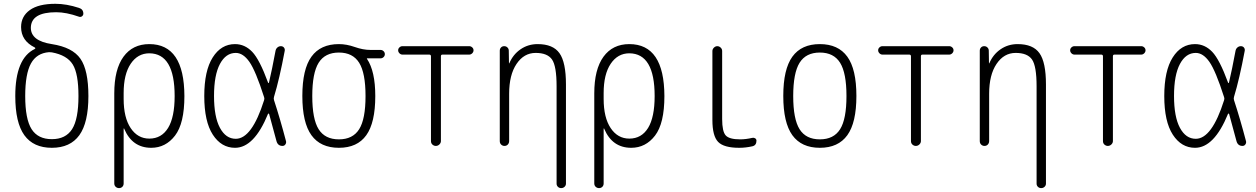

<svg xmlns="http://www.w3.org/2000/svg" viewBox="-20 -760 6540 1000"><path d="M235.4 -488.3Q170.9 -483.4 141.1 -429.2Q111.3 -375 111.3 -259.8Q111.3 -139.6 144.5 -87.4Q177.7 -35.2 250 -35.2Q322.3 -35.2 355.5 -87.4Q388.7 -139.6 388.7 -259.8Q388.7 -376 358.9 -424.3Q329.1 -472.7 250 -487.3Q245.1 -488.3 235.4 -488.3ZM59.6 -259.8Q59.6 -456.1 161.1 -504.9Q167 -508.8 161.1 -512.7Q89.8 -547.9 89.8 -619.1Q89.8 -674.8 135.3 -707.5Q180.7 -740.2 268.6 -740.2Q326.2 -740.2 391.6 -718.8Q414.1 -711.9 414.1 -688.5Q414.1 -680.7 407.2 -675.3Q400.4 -669.9 391.6 -672.9Q325.2 -696.3 272.5 -696.3Q141.6 -696.3 140.6 -615.2Q140.6 -546.9 250 -530.3Q357.4 -513.7 398.9 -454.1Q440.4 -394.5 440.4 -259.8Q440.4 -121.1 393.1 -55.7Q345.7 9.8 250 9.8Q154.3 9.8 106.9 -55.7Q59.6 -121.1 59.6 -259.8Z M624 -275.4V-245.1Q624 -147.5 660.6 -92.8Q697.3 -38.1 757.8 -38.1Q821.3 -38.1 855.5 -93.8Q889.6 -149.4 889.6 -259.8Q889.6 -481.4 757.8 -482.4Q697.3 -482.4 660.6 -427.7Q624 -373 624 -275.4ZM575.2 195.3V-273.4Q575.2 -398.4 623 -464.4Q670.9 -530.3 757.8 -530.3Q939.5 -530.3 940.4 -259.8Q940.4 -117.2 891.6 -53.7Q842.8 9.8 767.6 9.8Q668.9 9.8 627 -88.9Q627 -90.8 626 -90.8Q624 -90.8 624 -89.8V195.3Q624 206.1 617.2 212.9Q610.4 219.7 600.1 219.7Q589.8 219.7 582.5 212.9Q575.2 206.1 575.2 195.3Z M1208 -484.4Q1156.2 -484.4 1125.5 -426.8Q1094.7 -369.1 1094.7 -260.3Q1094.7 -151.4 1125.5 -94.2Q1156.2 -37.1 1208 -37.1Q1292 -37.1 1355.5 -238.3Q1358.4 -246.1 1355.5 -253.9Q1311.5 -391.6 1278.8 -438Q1246.1 -484.4 1208 -484.4ZM1204.1 9.8Q1132.8 9.8 1088.4 -58.6Q1043.9 -127 1043.9 -259.8Q1043.9 -391.6 1087.9 -460.9Q1131.8 -530.3 1204.1 -530.3Q1254.9 -530.3 1293.5 -490.2Q1332 -450.2 1376 -330.1Q1378.9 -324.2 1380.9 -330.1Q1396.5 -395.5 1415 -495.1Q1417 -505.9 1424.8 -512.7Q1432.6 -519.5 1442.9 -519.5Q1453.1 -519.5 1459 -512.2Q1464.8 -504.9 1462.9 -495.1Q1435.5 -348.6 1407.2 -255.9Q1404.3 -247.1 1407.2 -238.3Q1439.5 -139.6 1469.7 -24.4Q1471.7 -15.6 1466.3 -7.8Q1460.9 0 1451.2 0Q1426.8 0 1419.9 -25.4Q1391.6 -131.8 1381.8 -166Q1380.9 -168 1378.9 -168.5Q1377 -168.9 1376 -167Q1303.7 9.8 1204.1 9.8Z M1850.6 -433.1Q1817.4 -486.3 1745.1 -486.3Q1672.9 -486.3 1639.6 -433.1Q1606.4 -379.9 1606.4 -259.8Q1606.4 -139.6 1639.6 -86.9Q1672.9 -34.2 1745.1 -34.2Q1817.4 -34.2 1850.6 -86.9Q1883.8 -139.6 1883.8 -259.8Q1883.8 -379.9 1850.6 -433.1ZM1745.1 -530.3Q1785.2 -530.3 1828.1 -515.1Q1871.1 -500 1909.2 -500H1961.9Q1970.7 -500 1977.5 -493.7Q1984.4 -487.3 1984.4 -478Q1984.4 -468.8 1977.5 -462.4Q1970.7 -456.1 1961.9 -456.1H1891.6Q1890.6 -456.1 1890.6 -455.1Q1890.6 -454.1 1891.1 -454.1Q1891.6 -454.1 1891.6 -453.1Q1934.6 -388.7 1934.6 -259.8Q1934.6 -121.1 1887.7 -55.7Q1840.8 9.8 1745.1 9.8Q1649.4 9.8 1602.1 -55.7Q1554.7 -121.1 1554.7 -260.3Q1554.7 -399.4 1602.1 -464.8Q1649.4 -530.3 1745.1 -530.3Z M2076.2 -475.6Q2067.4 -475.6 2060.5 -482.4Q2053.7 -489.3 2053.7 -498Q2053.7 -506.8 2060.5 -513.2Q2067.4 -519.5 2076.2 -519.5H2423.8Q2432.6 -519.5 2439.5 -513.2Q2446.3 -506.8 2446.3 -498Q2446.3 -489.3 2439.5 -482.4Q2432.6 -475.6 2423.8 -475.6H2284.2Q2276.4 -475.6 2276.4 -466.8V-25.4Q2276.4 -15.6 2268.6 -7.8Q2260.7 0 2250 0Q2240.2 0 2232.4 -6.8Q2224.6 -13.7 2224.6 -25.4V-466.8Q2224.6 -475.6 2215.8 -475.6Z M2607.4 0Q2597.7 0 2590.3 -6.8Q2583 -13.7 2583 -25.4V-496.1Q2583 -505.9 2589.4 -512.7Q2595.7 -519.5 2606 -519.5Q2616.2 -519.5 2623 -512.7Q2629.9 -505.9 2629.9 -496.1L2630.9 -430.7Q2630.9 -429.7 2631.8 -429.7Q2632.8 -429.7 2632.8 -430.7Q2652.3 -476.6 2691.4 -503.4Q2730.5 -530.3 2780.3 -530.3Q2860.4 -530.3 2894 -482.9Q2927.7 -435.5 2927.7 -320.3V196.3Q2927.7 206.1 2920.4 212.9Q2913.1 219.7 2902.8 219.7Q2892.6 219.7 2885.7 212.9Q2878.9 206.1 2878.9 196.3V-310.5Q2878.9 -416 2855 -450.2Q2831.1 -484.4 2770 -484.4Q2709 -484.4 2670.4 -427.2Q2631.8 -370.1 2631.8 -271.5V-25.4Q2631.8 -14.6 2625 -7.3Q2618.2 0 2607.4 0Z M3124 -275.4V-245.1Q3124 -147.5 3160.6 -92.8Q3197.3 -38.1 3257.8 -38.1Q3321.3 -38.1 3355.5 -93.8Q3389.6 -149.4 3389.6 -259.8Q3389.6 -481.4 3257.8 -482.4Q3197.3 -482.4 3160.6 -427.7Q3124 -373 3124 -275.4ZM3075.2 195.3V-273.4Q3075.2 -398.4 3123 -464.4Q3170.9 -530.3 3257.8 -530.3Q3439.5 -530.3 3440.4 -259.8Q3440.4 -117.2 3391.6 -53.7Q3342.8 9.8 3267.6 9.8Q3168.9 9.8 3127 -88.9Q3127 -90.8 3126 -90.8Q3124 -90.8 3124 -89.8V195.3Q3124 206.1 3117.2 212.9Q3110.4 219.7 3100.1 219.7Q3089.8 219.7 3082.5 212.9Q3075.2 206.1 3075.2 195.3Z M3830.1 9.8Q3750 9.8 3720.2 -21Q3690.4 -51.8 3690.4 -134.8V-494.1Q3690.4 -503.9 3698.2 -511.7Q3706.1 -519.5 3715.8 -519.5Q3725.6 -519.5 3733.4 -512.2Q3741.2 -504.9 3741.2 -494.1V-139.6Q3741.2 -75.2 3759.8 -54.7Q3778.3 -34.2 3835 -34.2Q3864.3 -34.2 3898.4 -42Q3906.2 -43.9 3913.1 -39.6Q3919.9 -35.2 3919.9 -27.3Q3919.9 -2.9 3898.4 2Q3863.3 9.8 3830.1 9.8Z M4355.5 -433.1Q4322.3 -486.3 4250 -486.3Q4177.7 -486.3 4144.5 -433.1Q4111.3 -379.9 4111.3 -259.8Q4111.3 -139.6 4144.5 -86.9Q4177.7 -34.2 4250 -34.2Q4322.3 -34.2 4355.5 -86.9Q4388.7 -139.6 4388.7 -259.8Q4388.7 -379.9 4355.5 -433.1ZM4393.1 -55.7Q4345.7 9.8 4250 9.8Q4154.3 9.8 4106.9 -55.7Q4059.6 -121.1 4059.6 -260.3Q4059.6 -399.4 4106.9 -464.8Q4154.3 -530.3 4250 -530.3Q4345.7 -530.3 4393.1 -464.8Q4440.4 -399.4 4440.4 -260.3Q4440.4 -121.1 4393.1 -55.7Z M4576.2 -475.6Q4567.4 -475.6 4560.5 -482.4Q4553.7 -489.3 4553.7 -498Q4553.7 -506.8 4560.5 -513.2Q4567.4 -519.5 4576.2 -519.5H4923.8Q4932.6 -519.5 4939.5 -513.2Q4946.3 -506.8 4946.3 -498Q4946.3 -489.3 4939.5 -482.4Q4932.6 -475.6 4923.8 -475.6H4784.2Q4776.4 -475.6 4776.4 -466.8V-25.4Q4776.4 -15.6 4768.6 -7.8Q4760.7 0 4750 0Q4740.2 0 4732.4 -6.8Q4724.6 -13.7 4724.6 -25.4V-466.8Q4724.6 -475.6 4715.8 -475.6Z M5107.4 0Q5097.7 0 5090.3 -6.8Q5083 -13.7 5083 -25.4V-496.1Q5083 -505.9 5089.4 -512.7Q5095.7 -519.5 5106 -519.5Q5116.2 -519.5 5123 -512.7Q5129.9 -505.9 5129.9 -496.1L5130.9 -430.7Q5130.9 -429.7 5131.8 -429.7Q5132.8 -429.7 5132.8 -430.7Q5152.3 -476.6 5191.4 -503.4Q5230.5 -530.3 5280.3 -530.3Q5360.4 -530.3 5394 -482.9Q5427.7 -435.5 5427.7 -320.3V196.3Q5427.7 206.1 5420.4 212.9Q5413.1 219.7 5402.8 219.7Q5392.6 219.7 5385.7 212.9Q5378.9 206.1 5378.9 196.3V-310.5Q5378.9 -416 5355 -450.2Q5331.1 -484.4 5270 -484.4Q5209 -484.4 5170.4 -427.2Q5131.8 -370.1 5131.8 -271.5V-25.4Q5131.8 -14.6 5125 -7.3Q5118.2 0 5107.4 0Z M5576.2 -475.6Q5567.4 -475.6 5560.5 -482.4Q5553.7 -489.3 5553.7 -498Q5553.7 -506.8 5560.5 -513.2Q5567.4 -519.5 5576.2 -519.5H5923.8Q5932.6 -519.5 5939.5 -513.2Q5946.3 -506.8 5946.3 -498Q5946.3 -489.3 5939.5 -482.4Q5932.6 -475.6 5923.8 -475.6H5784.2Q5776.4 -475.6 5776.4 -466.8V-25.4Q5776.4 -15.6 5768.6 -7.8Q5760.7 0 5750 0Q5740.2 0 5732.4 -6.8Q5724.6 -13.7 5724.6 -25.4V-466.8Q5724.6 -475.6 5715.8 -475.6Z M6208 -484.4Q6156.2 -484.4 6125.5 -426.8Q6094.7 -369.1 6094.7 -260.3Q6094.7 -151.4 6125.5 -94.2Q6156.2 -37.1 6208 -37.1Q6292 -37.1 6355.5 -238.3Q6358.4 -246.1 6355.5 -253.9Q6311.5 -391.6 6278.8 -438Q6246.1 -484.4 6208 -484.4ZM6204.1 9.8Q6132.8 9.8 6088.4 -58.6Q6043.9 -127 6043.9 -259.8Q6043.9 -391.6 6087.9 -460.9Q6131.8 -530.3 6204.1 -530.3Q6254.9 -530.3 6293.5 -490.2Q6332 -450.2 6376 -330.1Q6378.9 -324.2 6380.9 -330.1Q6396.5 -395.5 6415 -495.1Q6417 -505.9 6424.8 -512.7Q6432.6 -519.5 6442.9 -519.5Q6453.1 -519.5 6459 -512.2Q6464.8 -504.9 6462.9 -495.1Q6435.5 -348.6 6407.2 -255.9Q6404.3 -247.1 6407.2 -238.3Q6439.5 -139.6 6469.7 -24.4Q6471.7 -15.6 6466.3 -7.8Q6460.9 0 6451.2 0Q6426.8 0 6419.9 -25.4Q6391.6 -131.8 6381.8 -166Q6380.9 -168 6378.9 -168.5Q6377 -168.9 6376 -167Q6303.7 9.8 6204.1 9.8Z"/></svg>

Font: Rounded-X Mgen+ 2m light
Style: Regular
Weight: 200
Designer: [Source Han Sans]
Ryoko NISHIZUKA  (kana & ideographs); Paul D. Hunt (Latin, Greek & Cyrillic); Wenlong ZHANG  (bopomofo
Version: Version 1.059.20150602